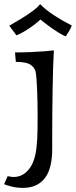

<svg xmlns="http://www.w3.org/2000/svg" viewBox="-49 -711 369 934"><path d="M63 203Q32 203 5.5 196Q-21 189 -29 185L-12 146Q-4 147 3 148.5Q10 150 17 150Q61 150 91.5 112.5Q122 75 129 2Q133 -36 133.5 -74Q134 -112 134 -147Q134 -218 131.5 -274Q129 -330 126 -353Q123 -379 102 -394.5Q81 -410 28 -410L24 -456Q61 -456 98.5 -457.5Q136 -459 166.5 -461.5Q197 -464 213 -466Q211 -436 209.5 -387Q208 -338 207 -280.5Q206 -223 205.5 -166.5Q205 -110 205 -65V13Q205 111 168 157Q131 203 63 203ZM31 -539 -4 -586Q19 -599 49 -617Q79 -635 106 -654.5Q133 -674 146 -691Q172 -664 214 -636.5Q256 -609 300 -587Q298 -578 287 -559.5Q276 -541 271 -534Q257 -539 234 -553.5Q211 -568 187 -585.5Q163 -603 148 -616Q134 -603 112.5 -587Q91 -571 69 -558Q47 -545 31 -539Z"/></svg>

Font: Maname
Style: Regular
Weight: 400
Designer: Pathum Egodawatta
Foundry: mooniak
Version: Version 1.000; ttfautohint (v1.8.4.7-5d5b)